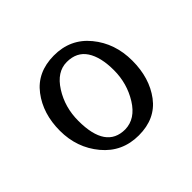

<svg xmlns="http://www.w3.org/2000/svg" viewBox="-103 -659 651 651"><g transform="rotate(-45 222.0 -334.0)"><path d="M217.5 -531.5Q297 -532 345.5 -473Q394 -414 394 -331Q394 -248 352 -192Q310 -136 230.5 -136Q151 -136 101.5 -195.5Q52 -255 52 -336.5Q52 -418 95 -474.5Q138 -531 217.5 -531.5ZM120 -316Q120 -183 212 -183Q262 -184 294.5 -236.5Q327 -289 327 -352Q327 -415 304 -450Q281 -485 233.5 -485Q186 -485 153 -433Q120 -381 120 -316Z"/></g></svg>

Font: Laila
Style: Regular
Weight: 400
Version: Version 1.301;PS 1.0;hotconv 1.0.78;makeotf.lib2.5.61930; tt